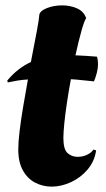

<svg xmlns="http://www.w3.org/2000/svg" viewBox="-20 -691 393 715"><path d="M172 4Q140 4 111.5 -10.5Q83 -25 65.5 -56Q48 -87 48 -135Q48 -161 53 -203Q58 -245 66.5 -295Q75 -345 84 -395Q64 -394 45.5 -391Q27 -388 9 -384L7 -391Q27 -415 49 -432Q71 -449 95 -460Q108 -526 117 -574.5Q126 -623 126 -632Q126 -649 152.5 -660Q179 -671 212 -671Q241 -671 266.5 -660Q292 -649 301 -623Q295 -617 284 -578.5Q273 -540 261 -485Q280 -484 300 -483Q320 -482 341 -480Q343 -474 344 -467Q345 -460 345 -452Q345 -437 340.5 -419.5Q336 -402 330 -388Q306 -390 285 -392.5Q264 -395 244 -396Q236 -353 229.5 -310Q223 -267 219.5 -232Q216 -197 216 -177Q216 -135 231.5 -121Q247 -107 269 -107Q289 -107 305 -115Q321 -123 328 -134L338 -131Q332 -90 306 -59.5Q280 -29 244 -12.5Q208 4 172 4Z"/></svg>

Font: Agbalumo
Style: Regular
Weight: 400
Designer: Raphael Alegbeleye
Foundry: Sorkin Type Co.
Version: Version 1.000; ttfautohint (v1.8.4)